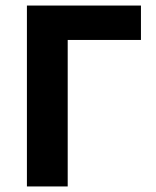

<svg xmlns="http://www.w3.org/2000/svg" viewBox="-20 -672 561 692"><path d="M77 0H224V-528H488V-652H77Z"/></svg>

Font: Giro Sans Regular
Style: Bold
Weight: 700
Designer: Paul D. Hunt
Foundry: Adobe Systems Incorporated
Version: Version 1.000;PS 1.0;hotconv 1.0.88;makeotf.lib2.5.647800